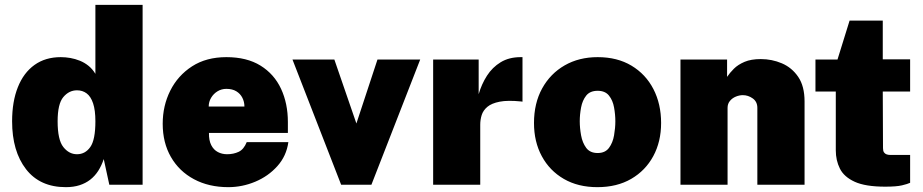

<svg xmlns="http://www.w3.org/2000/svg" viewBox="-20 -763 3814 793"><path d="M252 10Q145 10 87.5 -64.2Q30 -138.5 30 -262Q30 -343.5 53.8 -403Q77.5 -462.5 122.5 -494.8Q167.5 -527 231 -527Q250.5 -527 270.5 -523.5Q290.5 -520 309.8 -512.2Q329 -504.5 345.5 -491.2Q362 -478 374 -458V-743H569V0H431.5L408.5 -106Q399.5 -79 385.8 -57.5Q372 -36 352.8 -21Q333.5 -6 308.5 2Q283.5 10 252 10ZM298 -126Q332 -126 353 -155.8Q374 -185.5 374 -262Q374 -308 364.5 -336.2Q355 -364.5 338 -377.2Q321 -390 298 -390Q265 -390 241.5 -362Q218 -334 218 -262Q218 -185.5 241.5 -155.8Q265 -126 298 -126Z M923 10Q842.5 10 781.2 -22.8Q720 -55.5 686 -114.5Q652 -173.5 652 -252Q652 -326 683.2 -388.5Q714.5 -451 773.2 -489Q832 -527 915 -527Q999.5 -527 1056 -492Q1112.5 -457 1140.8 -396.2Q1169 -335.5 1169 -259V-214H843Q842.5 -183 852.5 -163.5Q862.5 -144 879.8 -135Q897 -126 918 -126Q944.5 -126 965.8 -136Q987 -146 999 -176H1171Q1163 -118.5 1125.5 -76.8Q1088 -35 1034.2 -12.5Q980.5 10 923 10ZM842 -323H989.5Q989.5 -342.5 981 -359.2Q972.5 -376 956 -386Q939.5 -396 915 -396Q895 -396 878.5 -386Q862 -376 852 -359.2Q842 -342.5 842 -323Z M1389 0 1188 -517H1361L1452 -253L1539 -517H1715.5L1514 0Z M1769 0V-517H1957V-374Q1969 -415.5 1991.2 -450.2Q2013.5 -485 2048 -506Q2082.5 -527 2130.5 -527Q2134 -527 2136 -527Q2138 -527 2138 -527V-343Q2136.5 -343.5 2135.2 -343.5Q2134 -343.5 2131.5 -344Q2077 -349.5 2043.8 -343Q2010.5 -336.5 1993 -321.8Q1975.5 -307 1969.5 -287.8Q1963.5 -268.5 1963.5 -248V0Z M2447.5 10Q2367.5 10 2308.8 -24Q2250 -58 2217.8 -117.8Q2185.5 -177.5 2185.5 -255Q2185.5 -336.5 2219.2 -397.8Q2253 -459 2312.2 -493Q2371.5 -527 2448.5 -527Q2529.5 -527 2588.2 -491.8Q2647 -456.5 2678.8 -395Q2710.5 -333.5 2710.5 -255Q2710.5 -178 2678.2 -118.2Q2646 -58.5 2587 -24.2Q2528 10 2447.5 10ZM2448.5 -131Q2479.5 -131 2495.2 -152.2Q2511 -173.5 2516.2 -204Q2521.5 -234.5 2521.5 -262Q2521.5 -290 2516.2 -319.2Q2511 -348.5 2495.2 -368.2Q2479.5 -388 2448.5 -388Q2417 -388 2401.2 -368.2Q2385.5 -348.5 2380 -319.2Q2374.5 -290 2374.5 -262Q2374.5 -234.5 2380 -204Q2385.5 -173.5 2401.2 -152.2Q2417 -131 2448.5 -131Z M2790.5 0V-517H2983V-445.5Q2994 -462 3011 -479Q3028 -496 3055 -507.5Q3082 -519 3122.5 -519Q3168 -519 3209.2 -501.5Q3250.5 -484 3276.8 -445.5Q3303 -407 3303 -344V0H3108V-317.5Q3108 -343 3089 -356.5Q3070 -370 3048 -370Q3034 -370 3019.2 -364Q3004.5 -358 2994.8 -346.2Q2985 -334.5 2985 -317.5V0Z M3636 8Q3554.5 8 3510.2 -12.2Q3466 -32.5 3449 -66.5Q3432 -100.5 3432 -142V-385H3348V-517H3439L3489 -678H3626V-518H3739V-385H3626L3627 -151Q3627 -139.5 3631.2 -133.5Q3635.5 -127.5 3642.5 -125.2Q3649.5 -123 3658 -123H3739V-8Q3728.5 -3 3705.5 2.5Q3682.5 8 3636 8Z"/></svg>

Font: Public Sans Thin Black
Style: Regular
Weight: 900
Version: Version 2.001